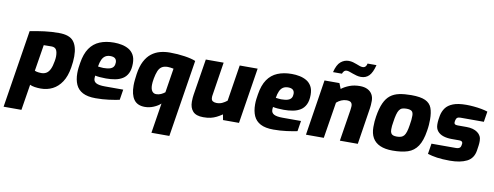

<svg xmlns="http://www.w3.org/2000/svg" viewBox="-76 -1177 4697 1824"><g transform="rotate(10 2272.5 -265.0)"><path d="M11 237 130 -513Q203 -527 269 -535.5Q335 -544 409 -544Q509 -544 549 -495Q589 -446 589 -350Q589 -325 586.5 -297.5Q584 -270 579 -241Q565 -155 529 -100.5Q493 -46 441.5 -20Q390 6 328 6Q297 6 268.5 1.5Q240 -3 223 -12L183 237ZM307 -140Q336 -140 357 -153Q378 -166 392 -195.5Q406 -225 414 -273Q416 -285 417.5 -296.5Q419 -308 419 -319Q419 -364 405.5 -385Q392 -406 360 -406L285 -405L244 -151Q252 -147 261.5 -145Q271 -143 282.5 -141.5Q294 -140 307 -140Z M857 6Q779 6 732.5 -18.5Q686 -43 665.5 -89Q645 -135 645 -199Q645 -226 648 -250.5Q651 -275 655 -298Q669 -388 706 -442Q743 -496 802 -520.5Q861 -545 939 -545Q978 -545 1015 -537.5Q1052 -530 1082 -512.5Q1112 -495 1130.5 -463Q1149 -431 1149 -380Q1149 -323 1131 -286.5Q1113 -250 1081.5 -230.5Q1050 -211 1009.5 -203.5Q969 -196 922 -196Q889 -196 861.5 -198.5Q834 -201 817 -205Q816 -199 815.5 -191.5Q815 -184 815 -177Q815 -148 841 -134Q867 -120 926 -120H1102L1086 -19Q1043 -10 983.5 -2Q924 6 857 6ZM880 -290Q921 -290 944.5 -298Q968 -306 978 -322Q988 -338 988 -361Q988 -387 973 -400Q958 -413 927 -413Q898 -413 878 -400Q858 -387 846 -360.5Q834 -334 828 -295Q840 -294 853.5 -292Q867 -290 880 -290Z M1437 237 1483 -53Q1458 -29 1416.5 -11.5Q1375 6 1332 6Q1259 6 1225.5 -41.5Q1192 -89 1192 -177Q1192 -203 1195 -230.5Q1198 -258 1202 -288Q1213 -363 1239 -413Q1265 -463 1302 -491.5Q1339 -520 1383.5 -532Q1428 -544 1479 -544Q1554 -544 1622.5 -533.5Q1691 -523 1728 -507L1610 237ZM1417 -132Q1442 -132 1463.5 -142Q1485 -152 1501 -165L1538 -399Q1522 -402 1508.5 -404Q1495 -406 1482 -406Q1446 -406 1424 -391.5Q1402 -377 1390 -347.5Q1378 -318 1370 -276Q1366 -255 1364.5 -238.5Q1363 -222 1363 -212Q1363 -172 1377.5 -152Q1392 -132 1417 -132Z M1895 6Q1826 6 1795 -28Q1764 -62 1764 -121Q1764 -143 1765.5 -158.5Q1767 -174 1769 -188L1825 -538H1997L1946 -211Q1945 -206 1945 -202.5Q1945 -199 1945 -193Q1945 -167 1960.5 -158Q1976 -149 1997 -149Q2028 -149 2052 -160.5Q2076 -172 2097 -189L2152 -538H2325L2240 0H2086L2076 -53Q2048 -34 2022 -21Q1996 -8 1966.5 -1Q1937 6 1895 6Z M2572 6Q2494 6 2447.5 -18.5Q2401 -43 2380.5 -89Q2360 -135 2360 -199Q2360 -226 2363 -250.5Q2366 -275 2370 -298Q2384 -388 2421 -442Q2458 -496 2517 -520.5Q2576 -545 2654 -545Q2693 -545 2730 -537.5Q2767 -530 2797 -512.5Q2827 -495 2845.5 -463Q2864 -431 2864 -380Q2864 -323 2846 -286.5Q2828 -250 2796.5 -230.5Q2765 -211 2724.5 -203.5Q2684 -196 2637 -196Q2604 -196 2576.5 -198.5Q2549 -201 2532 -205Q2531 -199 2530.5 -191.5Q2530 -184 2530 -177Q2530 -148 2556 -134Q2582 -120 2641 -120H2817L2801 -19Q2758 -10 2698.5 -2Q2639 6 2572 6ZM2595 -290Q2636 -290 2659.5 -298Q2683 -306 2693 -322Q2703 -338 2703 -361Q2703 -387 2688 -400Q2673 -413 2642 -413Q2613 -413 2593 -400Q2573 -387 2561 -360.5Q2549 -334 2543 -295Q2555 -294 2568.5 -292Q2582 -290 2595 -290Z M2886 0 2970 -538H3114L3135 -485Q3167 -510 3211.5 -527Q3256 -544 3311 -544Q3355 -544 3385 -529Q3415 -514 3430.5 -487Q3446 -460 3446 -425Q3446 -407 3444.5 -384Q3443 -361 3434 -308L3386 0H3213L3261 -302Q3263 -319 3264 -328.5Q3265 -338 3265 -343Q3265 -365 3253 -377Q3241 -389 3211 -389Q3184 -389 3159 -378Q3134 -367 3114 -349L3058 0ZM3036 -630Q3054 -704 3088.5 -732.5Q3123 -761 3165 -761Q3188 -761 3207 -755.5Q3226 -750 3243 -743.5Q3260 -737 3275 -731.5Q3290 -726 3304 -726Q3321 -726 3331.5 -737Q3342 -748 3345 -767H3431Q3413 -694 3382.5 -662.5Q3352 -631 3304 -631Q3283 -631 3262.5 -636.5Q3242 -642 3224 -648.5Q3206 -655 3190.5 -660.5Q3175 -666 3164 -666Q3146 -666 3136 -654.5Q3126 -643 3122 -630Z M3721 6Q3649 6 3600.5 -15.5Q3552 -37 3528 -79Q3504 -121 3504 -183Q3504 -213 3506 -238Q3508 -263 3512 -286Q3525 -367 3548 -417.5Q3571 -468 3606 -495.5Q3641 -523 3691 -533.5Q3741 -544 3807 -544Q3896 -544 3942.5 -522.5Q3989 -501 4005.5 -457Q4022 -413 4022 -346Q4022 -322 4020 -294Q4018 -266 4013 -237Q3998 -139 3962.5 -86Q3927 -33 3868 -13.5Q3809 6 3721 6ZM3739 -132Q3763 -132 3780 -138Q3797 -144 3808 -157.5Q3819 -171 3827 -196.5Q3835 -222 3841 -262Q3846 -290 3848 -312Q3850 -334 3850 -353Q3850 -385 3834.5 -397Q3819 -409 3784 -409Q3759 -409 3742.5 -403Q3726 -397 3715 -381Q3704 -365 3696 -335.5Q3688 -306 3682 -262Q3678 -241 3676.5 -224Q3675 -207 3675 -191Q3675 -168 3682 -155Q3689 -142 3703 -137Q3717 -132 3739 -132Z M4274 6Q4238 6 4207.5 4Q4177 2 4150.5 -1.5Q4124 -5 4101.5 -10.5Q4079 -16 4059 -22L4075 -123H4313Q4332 -123 4344 -130.5Q4356 -138 4358 -151L4361 -167Q4362 -172 4362 -174Q4362 -176 4362 -177Q4362 -200 4329 -200H4255Q4211 -200 4175.5 -211.5Q4140 -223 4119 -248.5Q4098 -274 4098 -314Q4098 -325 4098.5 -336.5Q4099 -348 4101 -361L4107 -398Q4115 -440 4138.5 -473Q4162 -506 4210 -525Q4258 -544 4338 -544Q4372 -544 4410 -540.5Q4448 -537 4483.5 -530.5Q4519 -524 4545 -515L4529 -414H4305Q4284 -414 4274 -407.5Q4264 -401 4260 -385L4258 -376Q4257 -371 4256.5 -366.5Q4256 -362 4256 -359Q4256 -349 4263 -343Q4270 -337 4291 -337H4376Q4442 -337 4482 -308Q4522 -279 4522 -229Q4522 -218 4521.5 -206Q4521 -194 4519 -181L4512 -134Q4500 -57 4437.5 -25.5Q4375 6 4274 6Z"/></g></svg>

Font: Exo Thin ExtraBold
Style: Italic
Weight: 800
Italic angle: -9°
Version: Version 2.000